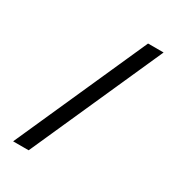

<svg xmlns="http://www.w3.org/2000/svg" viewBox="-208 -901 1002 1109"><g transform="rotate(30 293.0 -346.5)"><path d="M55.7 92.8 448.2 -786.1H551.8L159.2 92.8Z"/></g></svg>

Font: Cascadia Code NF
Style: Regular
Weight: 400
Monospace: yes
Designer: Aaron Bell
Foundry: Saja Typeworks
Version: Version 2404.023; ttfautohint (v1.8.4)